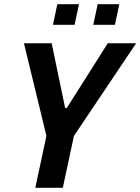

<svg xmlns="http://www.w3.org/2000/svg" viewBox="-20 -894 668 914"><path d="M148 0 201 -247 94 -688H226L290 -380H298L493 -688H628L332 -247L279 0ZM424 -776 445 -874H548L527 -776ZM232 -776 253 -874H356L335 -776Z"/></svg>

Font: Saira SemiCondensed SemiBold
Style: Italic
Weight: 600
Width: 4
Italic angle: -12°
Designer: Hector Gatti with collaboration of the Omnibus-Type team
Foundry: Omnibus-Type
Version: Version 1.101